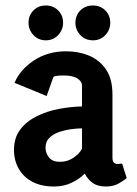

<svg xmlns="http://www.w3.org/2000/svg" viewBox="-20 -676 501 700"><path d="M177 4Q131 4 98.5 -13Q66 -30 48.5 -60.5Q31 -91 31 -129Q31 -174 54 -204Q77 -234 114.5 -252.5Q152 -271 195 -279Q238 -287 279 -288V-365Q279 -379 262 -390Q245 -401 210 -401Q201 -401 191 -400Q181 -399 175 -396L150 -326L33 -374Q53 -422 103.5 -455.5Q154 -489 221 -489Q266 -489 304 -473.5Q342 -458 366 -423.5Q390 -389 390 -331V-101Q390 -88 395.5 -83Q401 -78 409 -78Q414 -78 419 -79Q424 -80 425 -80L442 -27Q435 -20 414.5 -8Q394 4 366 4Q336 4 318 -9Q300 -22 289 -43Q269 -23 240.5 -9.5Q212 4 177 4ZM198 -86Q226 -86 248 -101Q270 -116 279 -134V-208Q259 -208 236 -204.5Q213 -201 192.5 -193.5Q172 -186 159 -172.5Q146 -159 146 -137Q146 -117 159 -101.5Q172 -86 198 -86ZM319 -529Q291 -529 273 -548Q255 -567 255 -593Q255 -620 273 -638Q291 -656 319 -656Q346 -656 364 -638Q382 -620 382 -593Q382 -567 364 -548Q346 -529 319 -529ZM147 -529Q120 -529 102 -548Q84 -567 84 -593Q84 -620 102 -638Q120 -656 147 -656Q174 -656 192 -638Q210 -620 210 -593Q210 -567 192 -548Q174 -529 147 -529Z"/></svg>

Font: Kreon SemiBold
Style: Regular
Weight: 600
Designer: Julia Petretta
Foundry: Julia Petretta and Eli Heuer
Version: Version 2.002